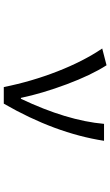

<svg xmlns="http://www.w3.org/2000/svg" viewBox="201 -798 597 1040"><g transform="rotate(90 500.0 -278.5)"><path d="M542 0H452.1Q421.9 -150.4 367.2 -290.5Q312.5 -430.7 243.2 -533.2L334 -556.6Q387.7 -472.7 437 -340.8Q486.3 -209 510.7 -92.8H515.6Q633.8 -341.8 651.4 -543H743.2Q702.1 -277.3 542 0Z"/></g></svg>

Font: Gen Shin Gothic Monospace Regular
Style: Regular
Weight: 400
Designer: [Source Han Sans]
Ryoko NISHIZUKA  (kana & ideographs); Paul D. Hunt (Latin, Greek & Cyrillic); Wenlong ZHANG  (bopomofo
Version: Version 1.002.20150607